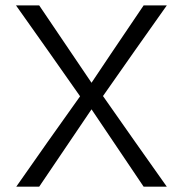

<svg xmlns="http://www.w3.org/2000/svg" viewBox="-20 -700 665 720"><path d="M518.6 0H605.5C565.4 -56.6 525.4 -113.3 485.4 -169.9L366.2 -339.8L485.4 -509.8C525.4 -566.4 565.4 -623 605.5 -679.7H518.6C420.9 -535.2 355.5 -438.5 323.2 -389.6C224.6 -535.2 159.2 -631.8 127 -679.7H40C80.1 -623 120.1 -566.4 160.2 -509.8C200.2 -453.1 240.2 -396.5 280.3 -338.9C240.2 -282.2 200.2 -225.6 160.2 -169.9L41 0H127C225.6 -145.5 291 -242.2 323.2 -290C420.9 -144.5 486.3 -47.9 518.6 0Z"/></svg>

Font: My Font
Style: Regular
Weight: 400
Designer: Alfredo Marco Pradil
Version: Version 0.001